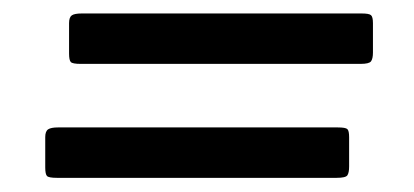

<svg xmlns="http://www.w3.org/2000/svg" viewBox="-20 -526 600 278"><path d="M98.5 -506.5H503.5Q514.5 -506.5 517.2 -504Q520 -501.5 520 -492.5V-450Q520 -441 517.2 -437.2Q514.5 -433.5 502 -433.5H97Q85 -433.5 82.5 -436.2Q80 -439 80 -448.5V-492.5Q80 -501 84 -503.8Q88 -506.5 98.5 -506.5ZM64 -341.5H469Q480.5 -341.5 483 -339Q485.5 -336.5 485.5 -327.5V-285Q485.5 -276 483 -272.2Q480.5 -268.5 467.5 -268.5H62.5Q50.5 -268.5 48 -271.2Q45.5 -274 45.5 -283.5V-327.5Q45.5 -336 49.8 -338.8Q54 -341.5 64 -341.5Z"/></svg>

Font: Besley* Narrow Semi
Style: Italic
Weight: 600
Width: 4
Italic angle: -13°
Designer: Owen Earl
Foundry: indestructible type*
Version: Version 3.000; ttfautohint (v1.8.3)